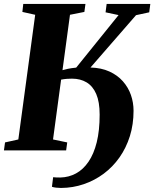

<svg xmlns="http://www.w3.org/2000/svg" viewBox="-24 -763 782 974"><path d="M286 190.5Q274 190.5 260.8 189Q247.5 187.5 239.5 184.5L245.5 136Q252 137 262 137.2Q272 137.5 282 137.5Q325 136.5 361.5 116.8Q398 97 425 57.5Q452 18 466.8 -41.5Q481.5 -101 481.5 -181.5Q481.5 -246 464.2 -286Q447 -326 415.5 -345Q384 -364 341 -364Q329 -364 314.8 -363Q300.5 -362 286 -359L245 -55.5L317 -40.5L311.5 0H-4L1.5 -40.5L69 -55.5L154.5 -688L89.5 -702.5L94 -743H409.5L404 -702.5L331 -688L293 -407Q304 -410.5 321 -414Q338 -417.5 362.5 -420L577.5 -686.5L511.5 -700.5L517 -743H738.5L733 -700.5L666 -686L435 -420.5Q490 -419 531 -400.2Q572 -381.5 599.2 -350.8Q626.5 -320 640 -281.5Q653.5 -243 653.5 -201Q653.5 -132 634.8 -72.2Q616 -12.5 582 35.8Q548 84 502 118.2Q456 152.5 401.2 171.2Q346.5 190 286 190.5Z"/></svg>

Font: Merriweather 60pt Black
Style: Italic
Weight: 900
Italic angle: -7.8°
Version: Version 2.101